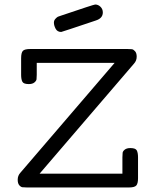

<svg xmlns="http://www.w3.org/2000/svg" viewBox="-20 -827 681 847"><path d="M58.1 -34.2Q58.1 -52.2 69.8 -64.9L485.8 -549.8H142.1V-497.1Q142.1 -483.9 141.1 -477.1Q140.1 -470.2 131.6 -463.1Q123 -456.1 106.9 -456.1Q84 -456.1 78.6 -466.6Q73.2 -477.1 73.2 -497.1V-569.8Q73.2 -594.7 81.1 -602.8Q88.9 -610.8 113.8 -610.8H542Q555.2 -610.8 562 -609.9Q568.8 -608.9 575.9 -600.8Q583 -592.8 583 -577.1Q583 -559.1 570.8 -545.9L154.8 -61H520V-132.8Q520 -146 521 -153.1Q522 -160.2 530.5 -167Q539.1 -173.8 555.2 -173.8Q578.1 -173.8 583.5 -163.3Q588.9 -152.8 588.9 -132.8V-41Q588.9 -17.1 581.1 -8.5Q573.2 0 548.8 0H99.1Q85.9 0 78.9 -1Q71.8 -2 64.9 -10Q58.1 -18.1 58.1 -34.2ZM217.8 -727.1Q217.8 -736.8 224.4 -743.9Q231 -751 235.4 -753.2Q239.7 -755.4 250 -758.3Q394 -807.1 399.9 -807.1Q413.1 -807.1 423.3 -797.1Q433.6 -787.1 433.6 -772Q433.6 -746.1 401.9 -736.3Q253.9 -686.5 250 -686Q232.9 -686 225.3 -700.4Q217.8 -714.8 217.8 -727.1Z"/></svg>

Font: CMU Typewriter Text Variable Width
Style: Medium
Weight: 500
Version: Version 0.7.0